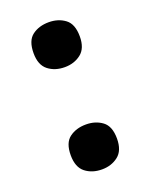

<svg xmlns="http://www.w3.org/2000/svg" viewBox="-109 -595 524 667"><g transform="rotate(-20 152.5 -262.0)"><path d="M67 -73.3Q67 -119 91.8 -137.5Q116.6 -156 153 -156Q188 -156 213 -137.5Q238 -119 238 -73.3Q238 -29 213 -9.5Q188 10 153 10Q116.6 10 91.8 -9.5Q67 -29 67 -73.3ZM67 -450.6Q67 -496.8 91.8 -515.4Q116.6 -534 153 -534Q188 -534 213 -515.4Q238 -496.8 238 -450.6Q238 -407 213 -387.5Q188 -368 153 -368Q116.6 -368 91.8 -387.5Q67 -407 67 -450.6Z"/></g></svg>

Font: Noto Sans Sinhala
Style: Regular
Weight: 400
Designer: Jelle Bosma - Monotype Design Team
Foundry: Monotype Imaging Inc.
Version: Version 2.006